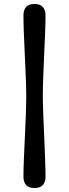

<svg xmlns="http://www.w3.org/2000/svg" viewBox="-20 -791 347 966"><path d="M112 -308Q112 -347.5 109.8 -401.8Q107.5 -456 104.8 -514Q102 -572 100 -624.5Q98 -677 98 -712.5Q98 -771 153.5 -771Q209 -771 209 -712.5Q209 -678 207 -626Q205 -574 202.2 -515.8Q199.5 -457.5 197.5 -402.8Q195.5 -348 195.5 -308Q195.5 -268 197.8 -213.2Q200 -158.5 202.5 -100.2Q205 -42 207 10.2Q209 62.5 209 97Q209 155 153.5 155Q98 155 98 97Q98 61 100.2 8.5Q102.5 -44 105.2 -102Q108 -160 110 -214.2Q112 -268.5 112 -308Z"/></svg>

Font: Fraunces 9pt S100
Style: Bold
Weight: 700
Version: Version 1.000; ttfautohint (v1.8.3)